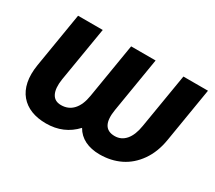

<svg xmlns="http://www.w3.org/2000/svg" viewBox="-107 -755 1093 975"><g transform="rotate(30 439.5 -267.5)"><path d="M52.9 -225.1 105.8 -545.5H250.4L197.1 -225.1Q188.6 -169.7 203.7 -139.4Q218.8 -109 257.1 -109Q300.1 -109 327.4 -138.7Q354.8 -168.3 364 -225.1L416.9 -545.5H560.4L507.5 -225.1Q488.3 -109 571.7 -109Q610.1 -109 635.7 -138.8Q661.2 -168.7 670.1 -225.1L723.4 -545.5H867.5L814.6 -225.1Q802.2 -150.2 764.6 -96.6Q726.9 -43 672.6 -16.5Q618.3 9.9 552.2 9.9Q502.1 9.9 465.2 -8.3Q428.3 -26.6 408 -62.5Q340.9 9.9 237.6 9.9Q188.2 9.9 150 -5.1Q111.9 -20.2 86.8 -49.9Q61.8 -79.5 52.7 -123.4Q43.7 -167.3 52.9 -225.1Z"/></g></svg>

Font: Karasuma Gothic
Style: Bold Italic
Weight: 700
Italic angle: 9.39998°
Designer: Rasmus Andersson / Ryoko Nishizuka
Foundry: Genbu
Version: Version 1.00